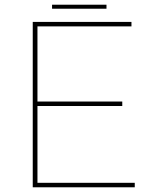

<svg xmlns="http://www.w3.org/2000/svg" viewBox="-20 -795 671 815"><path d="M538 -702V-683H139V-364H499V-345H139V-19H552V0H119V-702ZM432 -775V-758H201V-775Z"/></svg>

Font: Josefin Sans Thin
Style: Regular
Weight: 250
Designer: Santiago Orozco
Foundry: Typemade
Version: Version 2.000